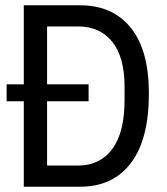

<svg xmlns="http://www.w3.org/2000/svg" viewBox="-20 -706 632 726"><path d="M70 -387V-686H283Q406 -686 474.5 -601Q543 -516 543 -353Q543 -179 475 -89.5Q407 0 283 0H70V-323H5V-387ZM158 -387H315V-323H158V-80H275Q358 -80 404.5 -142.5Q451 -205 451 -328V-378Q451 -490 404.5 -548Q358 -606 275 -606H158Z"/></svg>

Font: Archivo Narrow
Style: Regular
Weight: 400
Designer: Hector Gatti
Foundry: Omnibus-Type
Version: Version 1.003